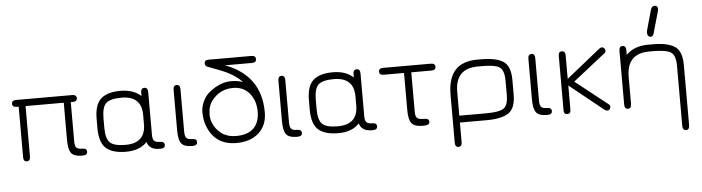

<svg xmlns="http://www.w3.org/2000/svg" viewBox="-53 -971 5165 1413"><g transform="rotate(-5 2530.0 -265.0)"><path d="M419.9 -399.4H137.7V-26.4Q137.7 6.8 112.3 6.8Q86.9 6.8 86.9 -26.4V-399.4H72.3Q40 -399.4 40 -424.8Q40 -450.2 72.3 -450.2H486.3Q518.6 -450.2 518.6 -424.8Q518.6 -399.4 486.3 -399.4H471.7V-106.4Q471.7 -75.2 482.9 -63Q494.1 -50.8 526.9 -50.8Q559.6 -50.8 559.6 -25.4Q559.6 0 525.4 0H517.6Q460.9 0 440.4 -27.3Q419.9 -54.7 419.9 -123Z M1092.8 0Q1017.6 0 1001 -58.6Q947.3 0 846.2 0Q745.1 0 697.8 -43Q650.4 -85.9 650.4 -191.4V-258.8Q650.4 -364.3 697.8 -407.2Q745.1 -450.2 842.3 -450.2Q939.5 -450.2 994.1 -398.4V-422.9Q994.1 -457 1020 -457Q1045.9 -457 1045.9 -423.8V-107.4Q1045.9 -76.2 1057.1 -63.5Q1068.4 -50.8 1101.1 -50.8Q1133.8 -50.8 1133.8 -25.4Q1133.8 0 1099.6 0ZM845.7 -399.4Q762.7 -399.4 731.9 -370.6Q701.2 -341.8 701.2 -258.8V-191.4Q701.2 -108.4 731.9 -79.6Q762.7 -50.8 845.7 -50.8Q994.1 -50.8 994.1 -191.4V-258.8Q994.1 -399.4 845.7 -399.4Z M1337.9 0H1331.1Q1274.4 0 1253.9 -27.3Q1233.4 -54.7 1233.4 -123V-423.8Q1233.4 -457 1258.8 -457Q1284.2 -457 1284.2 -423.8V-107.4Q1284.2 -76.2 1295.9 -63.5Q1305.7 -50.8 1338.9 -50.8Q1372.1 -50.8 1372.1 -25.4Q1372.1 0 1337.9 0Z M1494.1 -572.3Q1478.5 -579.1 1478.5 -596.7Q1478.5 -622.1 1508.8 -622.1H1824.2Q1857.4 -622.1 1857.4 -596.2Q1857.4 -570.3 1824.2 -570.3H1626Q1887.7 -472.7 1887.7 -200.2Q1887.7 -104.5 1826.2 -48.8Q1764.6 6.8 1661.1 6.8Q1497.1 6.8 1444.3 -148.4Q1430.7 -189.5 1430.7 -232.4Q1430.7 -233.4 1429.7 -235.4Q1429.7 -276.4 1445.3 -312.5Q1460.9 -349.6 1486.3 -375Q1512.7 -399.4 1543.9 -417Q1602.5 -450.2 1657.2 -450.2Q1711.9 -450.2 1747.1 -435.5Q1692.4 -497.1 1581.1 -539.1ZM1668.9 -399.4Q1573.2 -398.4 1514.6 -324.2Q1481.4 -283.2 1481.4 -217.8Q1481.4 -152.3 1530.8 -98.6Q1580.1 -44.9 1664.1 -44.9Q1748 -44.9 1792 -87.4Q1835.9 -129.9 1835.9 -210.4Q1835.9 -291 1791.5 -345.2Q1747.1 -399.4 1668.9 -399.4Z M2112.3 0H2105.5Q2048.8 0 2028.3 -27.3Q2007.8 -54.7 2007.8 -123V-423.8Q2007.8 -457 2033.2 -457Q2058.6 -457 2058.6 -423.8V-107.4Q2058.6 -76.2 2070.3 -63.5Q2080.1 -50.8 2113.3 -50.8Q2146.5 -50.8 2146.5 -25.4Q2146.5 0 2112.3 0Z M2661.1 0Q2585.9 0 2569.3 -58.6Q2515.6 0 2414.6 0Q2313.5 0 2266.1 -43Q2218.8 -85.9 2218.8 -191.4V-258.8Q2218.8 -364.3 2266.1 -407.2Q2313.5 -450.2 2410.6 -450.2Q2507.8 -450.2 2562.5 -398.4V-422.9Q2562.5 -457 2588.4 -457Q2614.3 -457 2614.3 -423.8V-107.4Q2614.3 -76.2 2625.5 -63.5Q2636.7 -50.8 2669.4 -50.8Q2702.1 -50.8 2702.1 -25.4Q2702.1 0 2668 0ZM2414.1 -399.4Q2331.1 -399.4 2300.3 -370.6Q2269.5 -341.8 2269.5 -258.8V-191.4Q2269.5 -108.4 2300.3 -79.6Q2331.1 -50.8 2414.1 -50.8Q2562.5 -50.8 2562.5 -191.4V-258.8Q2562.5 -399.4 2414.1 -399.4Z M2987.3 -106.4Q2987.3 -75.2 2999 -63Q3010.7 -50.8 3039.1 -50.8Q3067.4 -50.8 3077.6 -45.4Q3087.9 -40 3087.9 -24.4Q3087.9 0 3043.9 0H3036.1Q2976.6 0 2955.1 -27.3Q2933.6 -54.7 2933.6 -123V-399.4H2783.2Q2751 -399.4 2751 -424.8Q2751 -450.2 2783.2 -450.2H3135.7Q3168 -450.2 3168 -424.8Q3168 -399.4 3135.7 -399.4H2987.3Z M3672.9 -277.3Q3672.9 -359.4 3633.8 -380.9Q3599.6 -399.4 3515.6 -399.4Q3511.7 -399.4 3506.8 -399.4H3478.5Q3311.5 -399.4 3311.5 -226.6V-50.8H3507.8Q3603.5 -50.8 3638.2 -72.3Q3672.9 -93.8 3672.9 -172.9ZM3478.5 -450.2H3506.8Q3619.1 -450.2 3671.4 -415.5Q3723.6 -380.9 3723.6 -278.3V-171.9Q3723.6 -69.3 3671.4 -34.7Q3619.1 0 3507.8 0H3311.5V143.6Q3311.5 177.7 3286.1 177.7Q3260.7 177.7 3260.7 143.6V-210Q3260.7 -450.2 3478.5 -450.2Z M3959 0H3952.1Q3895.5 0 3875 -27.3Q3854.5 -54.7 3854.5 -123V-423.8Q3854.5 -457 3879.9 -457Q3905.3 -457 3905.3 -423.8V-107.4Q3905.3 -76.2 3917 -63.5Q3926.8 -50.8 3960 -50.8Q3993.2 -50.8 3993.2 -25.4Q3993.2 0 3959 0Z M4411.1 -41Q4424.8 -31.2 4424.8 -20.5Q4424.8 -9.8 4418 -1.5Q4411.1 6.8 4400.4 6.8Q4389.6 6.8 4378.9 -2L4129.9 -202.1V-23.4Q4129.9 6.8 4104.5 6.8Q4079.1 6.8 4079.1 -23.4V-425.8Q4079.1 -457 4104.5 -457Q4129.9 -457 4129.9 -425.8V-251L4377.9 -450.2Q4389.6 -460 4400.4 -460Q4411.1 -460 4418 -451.2Q4424.8 -442.4 4424.8 -431.6Q4424.8 -420.9 4410.2 -411.1L4175.8 -226.6Z M4767.6 -506.8Q4740.2 -506.8 4740.2 -542Q4740.2 -547.9 4742.2 -553.7L4785.2 -707Q4793 -731.4 4814.9 -731.4Q4836.9 -731.4 4836.9 -705.1Q4836.9 -698.2 4835.9 -694.3L4792 -541Q4785.2 -506.8 4767.6 -506.8ZM4745.1 -399.4Q4578.1 -399.4 4578.1 -225.6V-26.4Q4578.1 6.8 4552.7 6.8Q4527.3 6.8 4527.3 -26.4V-422.9Q4527.3 -457 4552.7 -457Q4578.1 -457 4578.1 -421.9V-388.7Q4635.7 -450.2 4745.1 -450.2H4773.4Q4885.7 -450.2 4938 -415.5Q4990.2 -380.9 4990.2 -277.3V166Q4990.2 200.2 4964.8 200.2Q4939.5 200.2 4939.5 166V-276.4Q4939.5 -355.5 4904.3 -377.4Q4869.1 -399.4 4773.4 -399.4Z"/></g></svg>

Font: Jura
Style: Book
Weight: 400
Version: Version 2.5